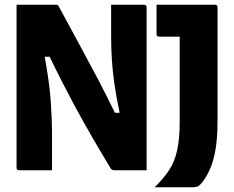

<svg xmlns="http://www.w3.org/2000/svg" viewBox="-20 -720 990 812"><path d="M200 0H61Q50 0 50 -11V-700H213Q222 -700 224 -699Q226 -698 230 -690Q283 -592 323.5 -517.5Q364 -443 398 -378Q432 -313 466 -243H486Q471 -313 463.5 -367Q456 -421 453 -469Q450 -517 450 -567V-700H589Q600 -700 600 -689V0H463Q453 0 448 -8Q399 -89 362 -153.5Q325 -218 295.5 -273Q266 -328 240.5 -378Q215 -428 190 -480H169Q189 -372 194.5 -292.5Q200 -213 200 -163ZM634 72Q672 35 695.5 -1Q719 -37 729.5 -85.5Q740 -134 740 -207V-565H653Q642 -565 642 -576V-700H889Q900 -700 900 -689V-208Q900 -139 892 -91Q884 -43 870 -9.5Q856 24 836 50Q826 63 818 67.5Q810 72 793 72Z"/></svg>

Font: Recursive Sn Lnr St XBd
Style: Regular
Weight: 800
Version: Version 1.079;hotconv 1.0.112;makeotfexe 2.5.65598; ttfautoh